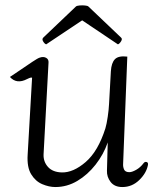

<svg xmlns="http://www.w3.org/2000/svg" viewBox="-20 -706 610 736"><path d="M192 11Q168 11 142 0Q116 -11 99.5 -38Q83 -65 86 -113L103 -408Q102 -409 98 -408.5Q94 -408 84 -403Q44 -382 18 -411Q35 -422 59 -438.5Q83 -455 104 -469Q125 -483 132 -485Q146 -490 156.5 -484.5Q167 -479 166 -466L147 -114Q146 -86 164 -66Q182 -46 217 -45Q261 -44 308.5 -85Q356 -126 384 -214Q389 -231 393 -258.5Q397 -286 398 -307L405 -433Q407 -465 420.5 -479Q434 -493 468 -489L452 -79Q451 -67 455.5 -56.5Q460 -46 476 -46Q486 -46 502 -55Q518 -64 530 -80Q535 -87 542 -85Q549 -83 547 -73Q541 -42 513.5 -15.5Q486 11 449 11Q419 11 404 -8.5Q389 -28 390 -52L393 -160Q377 -114 346.5 -75Q316 -36 276.5 -12.5Q237 11 192 11ZM295 -628 157 -536Q151 -538 145.5 -547Q140 -556 146 -562L271 -681Q274 -684 284.5 -685Q295 -686 305.5 -685Q316 -684 319 -681L444 -562Q450 -557 444 -547.5Q438 -538 432 -536Z"/></svg>

Font: Diphylleia
Style: Regular
Weight: 400
Designer: Minha Hyung
Foundry: JAMO
Version: Version 1.000; ttfautohint (v1.8.4.7-5d5b);gftools[0.9.28]